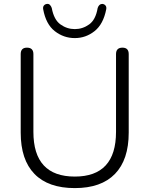

<svg xmlns="http://www.w3.org/2000/svg" viewBox="-20 -955 764 983"><path d="M363 8Q227 8 156.5 -64.5Q86 -137 86 -276V-678Q86 -711 118 -711Q151 -711 151 -678V-280Q151 -51 363 -51Q574 -51 574 -280V-678Q574 -711 607 -711Q639 -711 639 -678V-276Q639 -137 568.5 -64.5Q498 8 363 8ZM363 -760Q306 -760 260.5 -795.5Q215 -831 201 -908Q199 -920 205 -927Q211 -934 221 -935Q230 -936 236 -929.5Q242 -923 245 -914Q256 -854 289.5 -830Q323 -806 363 -806Q403 -806 436.5 -830Q470 -854 480 -914Q487 -935 504 -935Q514 -934 520 -927Q526 -920 524 -908Q509 -831 464 -795.5Q419 -760 363 -760Z"/></svg>

Font: Chiron GoRound TC L
Style: Regular
Weight: 300
Designer: Ryoko NISHIZUKA 西塚涼子 (kana, bopomofo & ideographs); Paul D. Hunt (Latin, Greek & Cyrillic); Sandoll Communications 산돌커뮤니
Foundry: Adobe
Version: Version 1.000;hotconv 1.1.1;makeotfexe 2.6.0